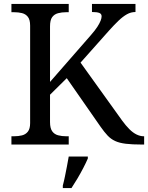

<svg xmlns="http://www.w3.org/2000/svg" viewBox="-20 -734 752 975"><path d="M38 0V-42H51Q73 -42 91.5 -46.5Q110 -51 121.5 -65.5Q133 -80 133 -109V-604Q133 -634 121.5 -648.5Q110 -663 91.5 -667.5Q73 -672 51 -672H38V-714H329V-672H316Q294 -672 275 -667Q256 -662 245 -647Q234 -632 234 -600V-318L441 -555Q463 -580 474.5 -598Q486 -616 491 -629Q496 -642 496 -651Q496 -664 484 -668.5Q472 -673 447 -673V-714H668V-673Q645 -673 624.5 -661.5Q604 -650 582 -629Q560 -608 534 -579L389 -416L600 -122Q619 -96 637 -78Q655 -60 673.5 -51Q692 -42 710 -42H712V0H701Q651 0 618.5 -4Q586 -8 564.5 -18Q543 -28 526.5 -45.5Q510 -63 491 -90L319 -337L234 -253V-114Q234 -83 245 -67.5Q256 -52 275 -47Q294 -42 316 -42H329V0ZM299 208Q305 186 310 161Q315 136 320 110.5Q325 85 329 61H426V71Q417 92 403 119Q389 146 373 173Q357 200 343 221H299Z"/></svg>

Font: Noto Serif Sinhala
Style: Regular
Weight: 400
Designer: Jelle Bosma - Monotype Design Team
Foundry: Monotype Imaging Inc.
Version: Version 2.006